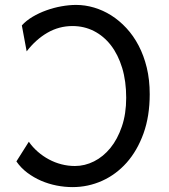

<svg xmlns="http://www.w3.org/2000/svg" viewBox="-20 -745 685 777"><path d="M288.1 -725.1Q324.2 -725.1 360.6 -714.4Q397 -703.6 429.9 -682.9Q462.9 -662.1 491.5 -631.3Q520 -600.6 541 -560.5Q562 -520.5 574 -471.2Q585.9 -421.9 585.9 -363.8Q585.9 -274.9 560.8 -205.1Q535.6 -135.3 492.7 -86.9Q449.7 -38.6 393.1 -13.2Q336.4 12.2 273.4 12.2Q242.2 12.2 209.5 5.9Q176.8 -0.5 146.7 -13.4Q116.7 -26.4 90.6 -45.9Q64.5 -65.4 46.4 -91.8L96.7 -171.4Q112.3 -148.9 133.1 -130.9Q153.8 -112.8 178 -99.9Q202.1 -86.9 228.8 -80.1Q255.4 -73.2 283.2 -73.2Q323.2 -73.2 360.6 -92Q397.9 -110.8 426.8 -146.2Q455.6 -181.6 473.1 -232.9Q490.7 -284.2 490.7 -349.1Q490.7 -416.5 474.4 -470.2Q458 -523.9 429 -561.5Q399.9 -599.1 360.1 -619.4Q320.3 -639.6 273.4 -639.6Q218.8 -639.6 171.9 -612.5Q125 -585.4 87.9 -537.1L68.4 -642.1Q85.9 -661.6 111.8 -677Q137.7 -692.4 167.5 -703.1Q197.3 -713.9 228.8 -719.5Q260.3 -725.1 288.1 -725.1Z"/></svg>

Font: Andika Basic
Style: Regular
Weight: 400
Designer: Annie Olsen & Victor Gaultney
Foundry: SIL International
Version: Version 1.000